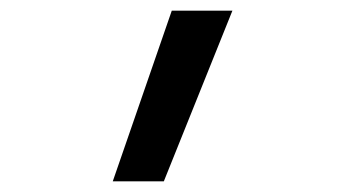

<svg xmlns="http://www.w3.org/2000/svg" viewBox="-20 -792 640 361"><path d="M192 -451 303 -772H417L288 -451Z"/></svg>

Font: Iosevka Curly Medium Extended
Style: Regular
Weight: 500
Width: 7
Monospace: yes
Designer: Belleve Invis
Foundry: Belleve Invis
Version: Version 11.1.0; ttfautohint (v1.8.3)